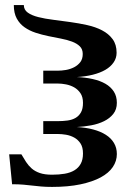

<svg xmlns="http://www.w3.org/2000/svg" viewBox="-20 -736 548 767"><path d="M209.5 -453.6Q225.6 -453.6 243.2 -456.5Q260.7 -459.5 275.9 -467.3Q291 -475.1 300.8 -487.8Q310.5 -500.5 310.5 -520.5Q310.5 -539.6 298.8 -551Q287.1 -562.5 267.6 -569.8Q248 -577.1 223.4 -581.8Q198.7 -586.4 172.9 -591.8Q147 -597.2 122.3 -605.2Q97.7 -613.3 78.1 -627Q58.6 -640.6 46.9 -662.1Q35.2 -683.6 35.2 -715.8H75.2Q75.2 -696.8 91.1 -685.5Q106.9 -674.3 133.1 -667.7Q159.2 -661.1 192.4 -657Q225.6 -652.8 260.5 -647.9Q295.4 -643.1 328.6 -635.7Q361.8 -628.4 387.9 -614.7Q414.1 -601.1 429.9 -579.6Q445.8 -558.1 445.8 -525.4Q445.8 -503.9 433.8 -486.6Q421.9 -469.2 400.9 -457Q379.9 -444.8 350.6 -437.5Q321.3 -430.2 287.1 -428.2Q321.3 -426.8 350.6 -420.2Q379.9 -413.6 401.1 -401.4Q422.4 -389.2 434.6 -370.4Q446.8 -351.6 446.8 -325.2Q446.8 -298.8 432.6 -281Q418.5 -263.2 395.8 -252Q373 -240.7 344.5 -235.4Q315.9 -230 287.1 -228.5Q322.8 -226.6 352.3 -218.8Q381.8 -210.9 402.8 -197.5Q423.8 -184.1 435.3 -164.8Q446.8 -145.5 446.8 -120.6Q446.8 -92.8 430.7 -68.8Q414.6 -44.9 382.1 -27.3Q349.6 -9.8 301 0.5Q252.4 10.7 188 10.7Q162.6 10.7 144.3 9Q126 7.3 109.1 5.4Q92.3 3.4 73.5 1.7Q54.7 0 28.3 0L16.6 -119.6H65.4Q74.7 -103.5 84.2 -88.9Q93.8 -74.2 106.9 -62.7Q120.1 -51.3 139.4 -44.7Q158.7 -38.1 188 -38.1Q215.8 -38.1 238.5 -42Q261.2 -45.9 277.3 -55.7Q293.5 -65.4 302.5 -81.8Q311.5 -98.1 311.5 -123Q311.5 -147.9 301.5 -163.1Q291.5 -178.2 276.4 -186.5Q261.2 -194.8 243.7 -197.8Q226.1 -200.7 210.9 -200.7H152.8V-252H209.5Q231.4 -252 250.2 -254.6Q269 -257.3 282.5 -265.4Q295.9 -273.4 303.7 -287.6Q311.5 -301.8 311.5 -325.2Q311.5 -348.6 301.5 -363.5Q291.5 -378.4 276.4 -387Q261.2 -395.5 243.7 -398.9Q226.1 -402.3 210.9 -402.3H152.8V-453.6Z"/></svg>

Font: Arian AMU Serif
Style: Bold
Weight: 700
Designer: Ruben Hakobyan (Tarumian)
Foundry: Ruben Hakobyan (Tarumian)
Version: Version 1.002